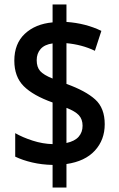

<svg xmlns="http://www.w3.org/2000/svg" viewBox="-20 -780 530 858"><path d="M215 -43Q167 -44 124 -54Q81 -64 48 -80V-185Q81 -166 126 -151.5Q171 -137 215 -136V-322Q128 -353 86 -395Q44 -437 44 -509Q44 -585 91 -629Q138 -673 215 -680V-760H277V-682Q320 -679 359 -669Q398 -659 433 -642L404 -553Q375 -567 343 -575.5Q311 -584 277 -587V-405Q363 -374 405.5 -335.5Q448 -297 448 -225Q448 -155 404 -107Q360 -59 277 -47V58H215ZM215 -586Q179 -581 161.5 -561Q144 -541 144 -511Q144 -480 159.5 -462.5Q175 -445 215 -429ZM277 -141Q314 -149 331.5 -169Q349 -189 349 -218Q349 -247 332.5 -265Q316 -283 277 -298Z"/></svg>

Font: Noto Sans Thai Looped Condensed SemiBold
Style: Regular
Weight: 600
Width: 3
Designer: Sasikarn Vongin, Ben Mitchell
Foundry: The Fontpad Ltd
Version: Version 1.001; ttfautohint (v1.8.4.7-5d5b)